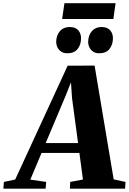

<svg xmlns="http://www.w3.org/2000/svg" viewBox="-102 -1142 779 1162"><path d="M-81.5 0 -78.5 -41 -10 -55.5 307.5 -744.5 470.5 -745 586 -56.5 657.5 -41 655 0H321L323 -41L400 -55.5L378.5 -216.5H149.5L81.5 -55L177.5 -41L174 0ZM174.5 -276H370.5L334 -547.5L327.5 -643.5L295 -562ZM305 -819.5Q274.5 -819.5 256.2 -839.8Q238 -860 238 -890Q239 -929 260.8 -953.8Q282.5 -978.5 319.5 -978.5Q355 -978.5 372 -958.5Q389 -938.5 388.5 -909Q388 -871 367.5 -845.2Q347 -819.5 305 -819.5ZM498 -819.5Q467.5 -819.5 449.5 -839.8Q431.5 -860 431.5 -890Q432.5 -929 454.2 -953.8Q476 -978.5 512.5 -978.5Q547.5 -978.5 564.8 -958.5Q582 -938.5 581.5 -909Q581 -871 560.2 -845.2Q539.5 -819.5 498 -819.5ZM288 -1122.5H597.5L584 -1027H274Z"/></svg>

Font: Merriweather 60pt Black
Style: Italic
Weight: 900
Italic angle: -7.8°
Version: Version 2.101